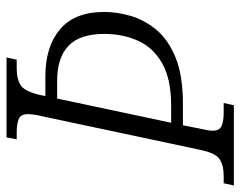

<svg xmlns="http://www.w3.org/2000/svg" viewBox="-116 -658 754 603"><g transform="rotate(-90 261.5 -357.0)"><path d="M-20 0 -13 -32H10Q44 -32 63.5 -45.5Q83 -59 93 -111L198 -605Q201 -617 202.5 -628.5Q204 -640 204 -647Q204 -669 189 -675.5Q174 -682 147 -682H125L131 -714H382L375 -682H347Q313 -682 293.5 -668.5Q274 -655 263 -603L261 -592H323Q416 -592 470.5 -546Q525 -500 525 -407Q525 -367 512.5 -324Q500 -281 469 -243.5Q438 -206 381.5 -183Q325 -160 235 -160H169L159 -109Q156 -97 154 -85.5Q152 -74 152 -67Q152 -45 167 -38.5Q182 -32 209 -32H239L232 0ZM231 -197Q313 -197 362.5 -224.5Q412 -252 434 -300Q456 -348 456 -407Q456 -484 418.5 -519.5Q381 -555 309 -555H253L177 -197Z"/></g></svg>

Font: Noto Serif SemiCondensed Light
Style: Italic
Weight: 300
Width: 4
Italic angle: -12°
Designer: Monotype Design Team
Foundry: Monotype Imaging Inc.
Version: Version 2.013; ttfautohint (v1.8.4.7-5d5b)